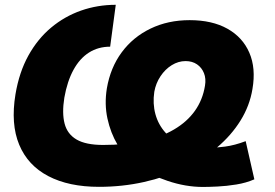

<svg xmlns="http://www.w3.org/2000/svg" viewBox="-20 -757 1127 788"><path d="M813 10.3Q741.7 10.3 668 -14.6Q594.2 -39.6 528.3 -78.1Q491.2 -114.3 462.4 -163.1Q433.6 -211.9 420.9 -270.8Q408.2 -329.6 418.5 -394Q433.1 -479.5 479.5 -542.2Q525.9 -605 597.7 -639.6Q669.4 -674.3 758.3 -674.3Q850.6 -674.3 913.3 -639.2Q976.1 -604 1003.4 -540.5Q1030.8 -477.1 1016.1 -391.6Q1004.9 -323.2 967.3 -262.5Q929.7 -201.7 870.4 -151.6Q811 -101.6 735.1 -65.7Q659.2 -29.8 570.8 -10Q482.4 9.8 386.2 9.8Q262.2 9.8 178.2 -34.2Q94.2 -78.1 58.8 -163.1Q23.4 -248 43.5 -370.1Q58.6 -460.4 96.4 -528.8Q134.3 -597.2 189.7 -643.6Q245.1 -689.9 312.7 -713.6Q380.4 -737.3 455.1 -737.3L432.1 -565.4Q383.3 -565.4 345.2 -541.3Q307.1 -517.1 281.5 -470.2Q255.9 -423.3 244.1 -356.4Q233.9 -293 245.1 -249.8Q256.3 -206.5 294.4 -184.3Q332.5 -162.1 403.3 -162.1Q495.1 -162.1 568.1 -178.2Q641.1 -194.3 694.3 -225.6Q747.6 -256.8 779.8 -302Q812 -347.2 821.3 -405.3Q826.2 -434.1 817.1 -456.8Q808.1 -479.5 788.6 -492.9Q769 -506.3 741.7 -506.3Q711.9 -506.3 684.8 -489.5Q657.7 -472.7 638.7 -444.1Q619.6 -415.5 613.3 -380.4Q606 -332 617.9 -288.3Q629.9 -244.6 659.9 -211.7Q689.9 -178.7 735.4 -161.6Q756.8 -147.5 781.5 -148.7Q806.2 -149.9 828.6 -149.9Q863.3 -149.9 903.3 -155.3Q943.4 -160.6 988.3 -177.7L1023.9 -21Q990.2 -6.3 950 0.2Q909.7 6.8 872.8 8.5Q835.9 10.3 813 10.3Z"/></svg>

Font: Inter 24pt Black
Style: Italic
Weight: 900
Italic angle: -9.3988°
Designer: Rasmus Andersson
Foundry: rsms
Version: Version 4.001;git-66647c0bb